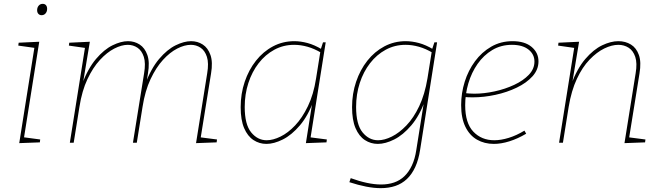

<svg xmlns="http://www.w3.org/2000/svg" viewBox="-20 -742 3440 998"><path d="M80 2 160 -502 168 -492 75 -505 77 -520 184 -525 104 -22 99 -29 189 -17 187 -2ZM196 -663Q186 -663 179.5 -670Q173 -677 173 -689Q173 -703 181 -712.5Q189 -722 202 -722Q213 -722 219 -715Q225 -708 225 -696Q225 -682 217 -672.5Q209 -663 196 -663Z M999 2 1057 -361Q1066 -414 1055.5 -446.5Q1045 -479 1022.5 -494Q1000 -509 972 -509Q939 -509 901 -489.5Q863 -470 827 -430.5Q791 -391 762.5 -330.5Q734 -270 721 -187L691 0H671L729 -361Q738 -414 727.5 -446.5Q717 -479 694.5 -494Q672 -509 644 -509Q612 -509 574 -489.5Q536 -470 499.5 -430.5Q463 -391 434.5 -330.5Q406 -270 393 -187L363 0H343L423 -502L429 -492L338 -505L340 -520L447 -525L410 -302L405 -301Q437 -386 479 -435.5Q521 -485 565 -506.5Q609 -528 645 -528Q679 -528 706 -510.5Q733 -493 746 -456Q759 -419 749 -360L739 -298L733 -301Q765 -386 807 -435.5Q849 -485 893 -506.5Q937 -528 973 -528Q1007 -528 1034 -510.5Q1061 -493 1074 -456Q1087 -419 1077 -360L1022 -19L1015 -29L1108 -17L1106 -2Z M1365 6Q1328 6 1297.5 -14Q1267 -34 1249 -76Q1231 -118 1231 -185Q1231 -255 1252 -317Q1273 -379 1310.5 -426.5Q1348 -474 1399 -501Q1450 -528 1510 -528Q1542 -528 1578 -518.5Q1614 -509 1654 -485L1646 -482L1659 -522H1673L1593 -19L1586 -29L1679 -17L1677 -2L1570 2L1605 -220L1611 -221Q1582 -141 1539 -90.5Q1496 -40 1450 -17Q1404 6 1365 6ZM1366 -13Q1399 -13 1438 -32Q1477 -51 1514 -90Q1551 -129 1580.5 -190Q1610 -251 1623 -335L1646 -479L1651 -467Q1614 -489 1578.5 -499Q1543 -509 1509 -509Q1453 -509 1406 -483.5Q1359 -458 1324.5 -413.5Q1290 -369 1271 -310.5Q1252 -252 1252 -186Q1252 -95 1285.5 -54Q1319 -13 1366 -13Z M1959 236Q1924 236 1883 228Q1842 220 1796 205L1803 184Q1847 200 1887 208.5Q1927 217 1961 217Q1998 217 2028.5 206.5Q2059 196 2082 174Q2105 152 2121 118Q2137 84 2144 37L2185 -221H2190Q2161 -141 2118 -90.5Q2075 -40 2029 -17Q1983 6 1944 6Q1907 6 1876.5 -14Q1846 -34 1828 -76Q1810 -118 1810 -185Q1810 -255 1831 -317Q1852 -379 1889.5 -426.5Q1927 -474 1978 -501Q2029 -528 2089 -528Q2121 -528 2157 -518.5Q2193 -509 2233 -485L2225 -483L2238 -522H2252L2164 35Q2156 88 2138.5 126Q2121 164 2095 188.5Q2069 213 2035 224.5Q2001 236 1959 236ZM1945 -13Q1978 -13 2016.5 -32Q2055 -51 2092.5 -90Q2130 -129 2159 -190Q2188 -251 2202 -335L2225 -479L2230 -467Q2193 -489 2157.5 -499Q2122 -509 2088 -509Q2032 -509 1985 -483.5Q1938 -458 1903.5 -413.5Q1869 -369 1850 -310.5Q1831 -252 1831 -186Q1831 -95 1864.5 -54Q1898 -13 1945 -13Z M2547 6Q2498 6 2459.5 -16Q2421 -38 2399 -83Q2377 -128 2377 -196Q2377 -258 2395.5 -317Q2414 -376 2449 -423.5Q2484 -471 2533.5 -499.5Q2583 -528 2644 -528Q2708 -528 2743.5 -498Q2779 -468 2779 -423Q2779 -380 2748 -345.5Q2717 -311 2666 -286.5Q2615 -262 2555 -249Q2495 -236 2437 -236Q2424 -236 2413.5 -236.5Q2403 -237 2392 -238L2396 -258Q2407 -257 2419.5 -256Q2432 -255 2445 -255Q2496 -255 2551 -267Q2606 -279 2653 -301Q2700 -323 2729 -353.5Q2758 -384 2758 -422Q2758 -460 2727 -484.5Q2696 -509 2641 -509Q2584 -509 2539 -482Q2494 -455 2462.5 -410Q2431 -365 2414.5 -309Q2398 -253 2398 -195Q2398 -102 2440.5 -57.5Q2483 -13 2549 -13Q2584 -13 2624.5 -25.5Q2665 -38 2706 -63L2715 -47Q2671 -21 2628 -7.5Q2585 6 2547 6Z M3226 2 3284 -361Q3293 -414 3282 -446.5Q3271 -479 3247.5 -494Q3224 -509 3194 -509Q3160 -509 3121 -490Q3082 -471 3044.5 -432Q3007 -393 2978.5 -332Q2950 -271 2936 -187L2906 0H2886L2966 -502L2972 -492L2881 -505L2883 -520L2990 -525L2953 -302L2948 -301Q2980 -386 3022.5 -435.5Q3065 -485 3110 -506.5Q3155 -528 3194 -528Q3231 -528 3259.5 -510.5Q3288 -493 3301 -456Q3314 -419 3304 -360L3249 -19L3242 -29L3335 -17L3333 -2Z"/></svg>

Font: Bitter Thin Thin
Style: Italic
Weight: 250
Italic angle: -9°
Version: Version 2.002